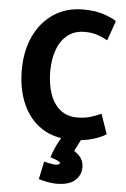

<svg xmlns="http://www.w3.org/2000/svg" viewBox="-63 -756 703 1073"><g transform="rotate(5 288.0 -219.5)"><path d="M378 81Q386 64 397 43Q408 22 413 12H301Q296 20 285.5 40Q275 60 265 84Q255 108 249 127Q269 134 283.5 139.5Q298 145 306 155Q300 168 272 166Q235 161 216 154L195 255Q219 262 246 267Q273 272 295 272Q364 272 398 242.5Q432 213 432 167Q432 114 378 81ZM551 -28 512 -140Q490 -129 456 -118Q422 -107 379 -107Q321 -107 282.5 -138.5Q244 -170 225 -225Q206 -280 206 -350Q206 -419 225.5 -472.5Q245 -526 283.5 -556.5Q322 -587 380 -587Q421 -587 452.5 -576Q484 -565 508 -551L547 -662Q525 -678 477 -694.5Q429 -711 360 -711Q265 -711 194.5 -664Q124 -617 85.5 -534.5Q47 -452 47 -345Q47 -238 83 -155.5Q119 -73 188 -26.5Q257 20 357 20Q423 20 473 5.5Q523 -9 551 -28Z"/></g></svg>

Font: Repo Bold
Style: Bold
Weight: 700
Designer: Stefan Peev
Foundry: Context Ltd
Version: Version 1.502